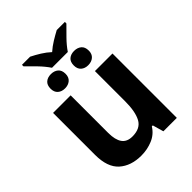

<svg xmlns="http://www.w3.org/2000/svg" viewBox="-247 -1012 1152 1152"><g transform="rotate(-45 328.5 -436.0)"><path d="M262 -742Q239 -776 207.5 -808.5Q176 -841 147 -869V-882H216Q246 -867 275 -849Q304 -831 329 -808Q355 -831 384.5 -849Q414 -867 442 -882H511V-869Q484 -842 451.5 -809Q419 -776 396 -742ZM230 -599Q202 -599 184.5 -614.5Q167 -630 167 -659Q167 -690 184.5 -705Q202 -720 230 -720Q258 -720 276 -705Q294 -690 294 -659Q294 -630 276 -614.5Q258 -599 230 -599ZM427 -599Q399 -599 381.5 -614.5Q364 -630 364 -659Q364 -690 381.5 -705Q399 -720 427 -720Q455 -720 473 -705Q491 -690 491 -659Q491 -630 473 -614.5Q455 -599 427 -599ZM579 -546V0H465L445 -70H437Q411 -28 365.5 -9Q320 10 269 10Q181 10 128 -37.5Q75 -85 75 -190V-546H224V-227Q224 -169 245 -139Q266 -109 312 -109Q380 -109 405 -155.5Q430 -202 430 -289V-546Z"/></g></svg>

Font: RS Noto Sans
Style: Bold
Weight: 700
Designer: Monotype Design Team
Foundry: Monotype Imaging Inc.
Version: Version 3.10